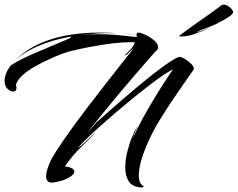

<svg xmlns="http://www.w3.org/2000/svg" viewBox="-25 -795 1036 837"><path d="M586 22Q549 18 535 -6.5Q521 -31 521 -65Q521 -98 530 -134Q539 -170 551.5 -199.5Q564 -229 573 -244Q574 -245 569 -232.5Q564 -220 558.5 -206.5Q553 -193 552 -189Q572 -233 598.5 -281Q625 -329 651.5 -372.5Q678 -416 699 -448Q720 -480 729 -491Q720 -490 691 -470.5Q662 -451 620.5 -419Q579 -387 533 -349Q487 -311 443 -272.5Q399 -234 365 -202Q331 -170 315 -151Q319 -152 330 -161.5Q341 -171 354 -183.5Q367 -196 377.5 -205.5Q388 -215 390 -215Q354 -179 332 -157.5Q310 -136 294 -117Q278 -98 258 -70Q299 -64 299 -47Q299 -34 273 -19.5Q247 -5 206 1Q189 2 182.5 -6Q176 -14 176 -26Q176 -40 180.5 -54.5Q185 -69 189 -79Q197 -100 222 -139Q247 -178 283 -228Q319 -278 360 -331.5Q401 -385 440 -435Q479 -485 510.5 -525Q542 -565 559 -586Q538 -569 533 -562Q528 -555 518 -553Q531 -567 543.5 -579Q556 -591 563 -610Q559 -611 553.5 -611Q548 -611 542 -611Q511 -611 467.5 -606Q424 -601 375.5 -592Q327 -583 282 -572Q272 -570 247.5 -561Q223 -552 191 -537.5Q159 -523 128 -505.5Q97 -488 74 -467.5Q51 -447 44 -425Q47 -418 47 -412Q47 -396 32 -396Q20 -396 7.5 -408Q-5 -420 -5 -443Q-5 -457 1 -473Q6 -487 15 -500Q24 -513 35 -525Q31 -520 26.5 -514Q22 -508 27 -512Q41 -523 71.5 -538Q102 -553 138.5 -568.5Q175 -584 208.5 -598Q242 -612 264 -621.5Q286 -631 286 -634Q286 -634 285.5 -634.5Q285 -635 283 -635Q281 -635 275 -634Q269 -633 261 -631L242 -627Q210 -620 172.5 -606.5Q135 -593 100 -574Q65 -555 39 -529Q95 -589 189 -621Q283 -653 413 -653Q451 -653 493 -650Q444 -652 392.5 -648.5Q341 -645 299 -638Q323 -642 349 -644Q375 -646 405 -646Q439 -646 476 -643Q513 -640 555 -635Q557 -635 559.5 -634.5Q562 -634 563 -634Q573 -634 573 -637Q573 -641 561 -643Q546 -645 531 -647Q516 -649 502 -650Q520 -649 537 -647Q554 -645 570 -642Q570 -653 579 -653Q581 -653 583.5 -652.5Q586 -652 589 -651Q601 -648 618.5 -638.5Q636 -629 650 -616.5Q664 -604 664 -589Q664 -586 662 -580Q650 -568 625 -539.5Q600 -511 566.5 -472Q533 -433 496 -389Q459 -345 422.5 -300Q386 -255 355 -216Q366 -228 376.5 -239.5Q387 -251 397 -263Q433 -295 481 -337Q529 -379 580 -421.5Q631 -464 676.5 -498Q722 -532 754 -547Q764 -548 780 -538.5Q796 -529 808.5 -516.5Q821 -504 820 -493Q809 -477 784 -441.5Q759 -406 728 -360Q697 -314 667 -265Q642 -223 622 -179Q602 -135 591 -96.5Q580 -58 580 -30Q580 1 595 12Q601 16 601 19Q601 23 586 22ZM754 -637Q768 -648 791 -665Q814 -682 841.5 -701Q869 -720 895 -738.5Q921 -757 939 -771Q945 -775 949 -775Q959 -775 969.5 -768.5Q980 -762 986.5 -753.5Q993 -745 990 -738Q983 -727 965 -716.5Q947 -706 927 -696Q922 -695 922 -694.5Q922 -694 922 -692L910 -687Q893 -680 878 -674Q863 -668 852 -664Q848 -663 839 -658Q830 -653 834 -654Q849 -659 865.5 -665Q882 -671 898 -678Q859 -659 821 -646Q783 -633 754 -637Z"/></svg>

Font: Smooch
Style: Regular
Weight: 400
Designer: Robert E. Leuschke
Foundry: Robert E. Leuschke
Version: Version 1.010; ttfautohint (v1.8.3)